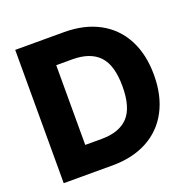

<svg xmlns="http://www.w3.org/2000/svg" viewBox="-125 -832 956 957"><g transform="rotate(-20 353.0 -353.5)"><path d="M53.7 0V-707H312.5Q419.9 -707 498.5 -664.6Q577.1 -622.1 619.1 -542.5Q661.1 -462.9 661.1 -353.5Q661.1 -244.1 619.1 -164.6Q577.1 -85 498.5 -42.5Q419.9 0 312.5 0ZM306.6 -142.6Q400.4 -142.6 447.3 -192.1Q494.1 -241.7 494.1 -353.5Q494.1 -465.8 447 -515.6Q399.9 -565.4 304.7 -565.4H219.7V-142.6Z"/></g></svg>

Font: WEMIX Pretendard ExtraBold
Style: Regular
Weight: 800
Designer: Base glyphs from Inter by Rasmus Andersson; Hangeul glyphs from Noto Sans CJK(Source Han Sans) by Jang Soo-young and Kan
Foundry: Kil Hyung-jin
Version: Version 1.000